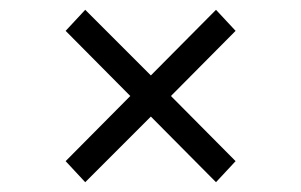

<svg xmlns="http://www.w3.org/2000/svg" viewBox="-20 -546 615 392"><path d="M461 -483 421 -526 288 -392 154 -526 114 -483 246 -350 114 -217 154 -174 288 -308 421 -174 461 -217 329 -350Z"/></svg>

Font: Talent
Style: Regular
Weight: 400
Designer: Mike Powis
Version: Version 1.001;hotconv 1.0.109;makeotfexe 2.5.65596